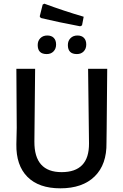

<svg xmlns="http://www.w3.org/2000/svg" viewBox="-20 -1016 671 1044"><path d="M221 -996Q326 -957 435 -925L426 -878L416 -873Q299 -895 202 -918L196 -927L212 -991ZM234 -722Q185 -722 185 -771Q185 -794 199.5 -808.5Q214 -823 237 -823Q260 -823 272.5 -810Q285 -797 285 -774Q285 -751 271 -736.5Q257 -722 234 -722ZM398 -722Q349 -722 349 -771Q349 -794 363.5 -808.5Q378 -823 401 -823Q424 -823 436.5 -810Q449 -797 449 -774Q449 -751 435 -736.5Q421 -722 398 -722ZM563 -642 560 -316 559 -240Q561 -122 495 -57Q429 8 308 8Q191 8 129 -54.5Q67 -117 69 -232L71 -321L69 -642H171L167 -246Q166 -80 315 -80Q465 -80 464 -236L459 -642Z"/></svg>

Font: Alegreya Sans SC Medium
Style: Regular
Weight: 500
Designer: Juan Pablo del Peral
Foundry: Huerta Tipografica
Version: Version 2.001;PS 002.001;hotconv 1.0.88;makeotf.lib2.5.64775